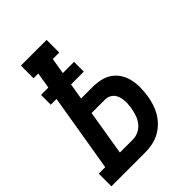

<svg xmlns="http://www.w3.org/2000/svg" viewBox="-234 -840 945 945"><g transform="rotate(-45 239.0 -367.5)"><path d="M-22 0V-88H23L91 -495H51V-563H102L116 -647H83V-735H262V-647H217L203 -563H281V-495H192L178 -411H258Q286 -411 313 -405Q340 -399 361.5 -384Q383 -369 397 -346.5Q411 -324 417 -297.5Q423 -271 422.5 -243Q422 -215 418 -187Q414 -163 406.5 -139Q399 -115 386 -93Q373 -71 354 -52.5Q335 -34 312 -22Q289 -10 264.5 -5Q240 0 216 0ZM216 -88Q236 -88 255.5 -97.5Q275 -107 288.5 -124Q302 -141 308.5 -161Q315 -181 319 -201Q321 -214 322 -228Q323 -242 321.5 -255.5Q320 -269 316 -281.5Q312 -294 304 -303.5Q296 -313 284 -318.5Q272 -324 258 -324H164L125 -88Z"/></g></svg>

Font: Iosevka Curly Slab SmBdObl
Style: Regular
Weight: 600
Italic angle: -9°
Monospace: yes
Designer: Belleve Invis
Foundry: Belleve Invis
Version: Version 11.0.0; ttfautohint (v1.8.3)